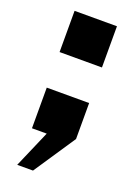

<svg xmlns="http://www.w3.org/2000/svg" viewBox="-130 -562 557 777"><g transform="rotate(20 148.0 -173.5)"><path d="M47.5 159.5 116.5 0H53V-175H235.5V-20L115.5 159.5ZM52.5 -328V-505.5H235V-328Z"/></g></svg>

Font: Public Sans Thin ExtraBold
Style: Regular
Weight: 800
Version: Version 1.007